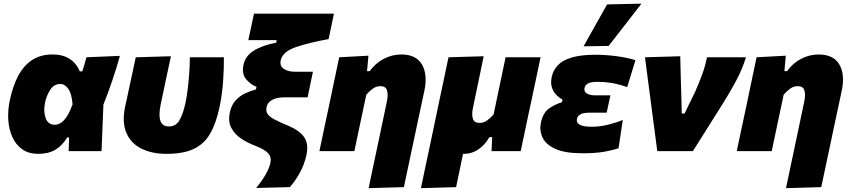

<svg xmlns="http://www.w3.org/2000/svg" viewBox="-20 -806 4537 1024"><path d="M184.5 14.5Q132.5 14.5 98.2 -10Q64 -34.5 45.5 -76Q27 -117.5 24 -168.2Q21 -219 32.5 -272Q47.5 -344.5 76 -399.5Q104.5 -454.5 149.8 -485Q195 -515.5 261 -515.5Q314.5 -515.5 351 -492.2Q387.5 -469 405.5 -425.5H419Q425.5 -445 430.8 -463.5Q436 -482 441 -500.5L619.5 -508Q601.5 -443 578 -374Q554.5 -305 531.5 -248Q529 -186 526.5 -124Q524 -62 521.5 0H346Q347 -18.5 347.5 -36.8Q348 -55 348.5 -73H338.5Q312.5 -30 275.8 -7.8Q239 14.5 184.5 14.5ZM273 -140.5Q298 -140.5 321.8 -165.2Q345.5 -190 367 -249.5Q362.5 -306.5 344.2 -332.2Q326 -358 301.5 -358Q267.5 -358 247.8 -327Q228 -296 220.5 -260Q210.5 -213 223.2 -176.8Q236 -140.5 273 -140.5Z M868.5 14.5Q788 14.5 732 -14.5Q676 -43.5 653 -99.8Q630 -156 647.5 -238Q652.5 -260 656.5 -278.8Q660.5 -297.5 664.5 -316.5Q677 -374.5 686 -416Q695 -457.5 704 -500.5L891.5 -506Q875 -428.5 861 -362.8Q847 -297 837.5 -251.5Q812 -131.5 880.5 -131.5Q919 -131.5 938.2 -166.5Q957.5 -201.5 969.5 -258.5Q977 -294.5 982 -338Q987 -381.5 989.8 -424.2Q992.5 -467 992.5 -500.5H1174Q1175 -447 1170 -374.8Q1165 -302.5 1151 -235Q1132.5 -148.5 1100.8 -93.2Q1069 -38 1013.5 -11.8Q958 14.5 868.5 14.5Z M1346 196.5Q1379.5 156 1398 122.5Q1416.5 89 1422 63.5Q1429 33 1411 12.2Q1393 -8.5 1340.5 -29Q1301.5 -43.5 1266.8 -66.5Q1232 -89.5 1213.8 -123.8Q1195.5 -158 1206 -206.5Q1214 -245.5 1236 -269.8Q1258 -294 1287 -307.8Q1316 -321.5 1345 -329L1348 -343Q1316.5 -355 1292.5 -383.8Q1268.5 -412.5 1278.5 -459.5Q1288 -506.5 1332.2 -535Q1376.5 -563.5 1453 -578.5L1455.5 -592H1304.5L1334.5 -733H1761L1732.5 -597.5Q1624.5 -578 1556.5 -554.2Q1488.5 -530.5 1477.5 -486Q1470 -455.5 1492.8 -439.5Q1515.5 -423.5 1550.5 -423.5H1649L1620.5 -287H1497.5Q1456 -287 1431.5 -273.2Q1407 -259.5 1402 -236.5Q1397 -214 1406.5 -199Q1416 -184 1443 -169.5Q1470 -155 1518.5 -135Q1576 -111 1601.8 -74.8Q1627.5 -38.5 1614 22Q1603.5 71 1578.5 116.2Q1553.5 161.5 1525.5 192Z M1946 197.5Q1957.5 143 1969.2 86.8Q1981 30.5 1994 -30Q2006.5 -89 2018.8 -147.8Q2031 -206.5 2043.5 -265.5Q2051 -300.5 2044.2 -323.5Q2037.5 -346.5 2009.5 -346.5Q1987 -346.5 1969 -333.8Q1951 -321 1933.5 -301L1913 -204Q1901.5 -149.5 1891.2 -101Q1881 -52.5 1870 0H1683.5Q1694.5 -52.5 1705 -102.5Q1715.5 -152.5 1729 -214.5L1739.5 -264.5Q1751 -320.5 1763.5 -379.2Q1776 -438 1789 -500.5L1945 -509L1937.5 -426.5H1952Q1981 -468 2025.8 -491.8Q2070.5 -515.5 2120 -515.5Q2199 -515.5 2230.2 -462.5Q2261.5 -409.5 2243.5 -323Q2233 -274 2223.8 -230.8Q2214.5 -187.5 2205.5 -145.5L2190 -72Q2174 4 2160.8 65.8Q2147.5 127.5 2134 192Z M2225 197.5Q2236 145 2247 92.2Q2258 39.5 2271.5 -22.5L2323.5 -271Q2339 -343.5 2350 -395.8Q2361 -448 2372 -500.5L2559.5 -506Q2549 -454 2538.2 -402.5Q2527.5 -351 2516 -296.5L2502.5 -231Q2495 -196 2501.8 -173.2Q2508.5 -150.5 2537.5 -150.5Q2559 -150.5 2577 -163Q2595 -175.5 2612.5 -195.5L2633.5 -296Q2645 -351 2655.2 -399.2Q2665.5 -447.5 2676.5 -500.5H2863Q2852 -446.5 2841 -395.5Q2830 -344.5 2815 -273L2798.5 -196.5Q2789.5 -153.5 2779 -103.5Q2768.5 -53.5 2757 0H2601.5Q2602.5 -18.5 2603.2 -37.2Q2604 -56 2605 -74.5H2590Q2566 -32.5 2531 -9Q2496 14.5 2455.5 14.5Q2452.5 14.5 2449.5 14.5Q2440 60 2431.2 103Q2422.5 146 2412.5 192Z M3087.5 11.5Q2992.5 11.5 2941.2 -12.2Q2890 -36 2873 -73.8Q2856 -111.5 2865 -152.5Q2876.5 -205.5 2908.2 -227.5Q2940 -249.5 2977 -261L2980 -275Q2964 -283 2948 -298.8Q2932 -314.5 2923.8 -338.5Q2915.5 -362.5 2922.5 -395.5Q2930 -431.5 2955 -458Q2980 -484.5 3029 -499.2Q3078 -514 3157 -514Q3212 -514 3270.5 -506Q3329 -498 3369 -485L3325 -341.5Q3276.5 -358 3240.2 -363.8Q3204 -369.5 3169.5 -369.5Q3131 -369.5 3116 -361Q3101 -352.5 3097.5 -336.5Q3093.5 -318 3109.5 -307.8Q3125.5 -297.5 3153.5 -297.5H3235.5L3215.5 -205H3122Q3064 -205 3057 -172Q3048.5 -130 3135 -130Q3181 -130 3226.8 -141.8Q3272.5 -153.5 3301.5 -166.5L3279 -15.5Q3249 -5 3203.2 3.2Q3157.5 11.5 3087.5 11.5ZM3092.5 -559Q3124 -615.5 3155.2 -671.2Q3186.5 -727 3218 -782.5L3401 -786.5Q3356 -728 3312 -671.5Q3268 -615 3226 -561Z M3485.5 0Q3479.5 -46 3473 -95.2Q3466.5 -144.5 3460.5 -189.5L3449 -278.5Q3441.5 -333.5 3434.2 -389.8Q3427 -446 3420 -500.5L3608 -506Q3609 -455 3610.8 -390.8Q3612.5 -326.5 3614.5 -268.5L3616 -200.5H3631L3687 -315.5Q3708 -363 3724.8 -408.5Q3741.5 -454 3750.5 -500.5H3958.5Q3939.5 -438.5 3907.5 -378.2Q3875.5 -318 3841 -263Q3798.5 -195.5 3756.8 -129Q3715 -62.5 3675.5 0Z M4172 197.5Q4183.5 143 4195.2 86.8Q4207 30.5 4220 -30Q4232.5 -89 4244.8 -147.8Q4257 -206.5 4269.5 -265.5Q4277 -300.5 4270.2 -323.5Q4263.5 -346.5 4235.5 -346.5Q4213 -346.5 4195 -333.8Q4177 -321 4159.5 -301L4139 -204Q4127.5 -149.5 4117.2 -101Q4107 -52.5 4096 0H3909.5Q3920.5 -52.5 3931 -102.5Q3941.5 -152.5 3955 -214.5L3965.5 -264.5Q3977 -320.5 3989.5 -379.2Q4002 -438 4015 -500.5L4171 -509L4163.5 -426.5H4178Q4207 -468 4251.8 -491.8Q4296.5 -515.5 4346 -515.5Q4425 -515.5 4456.2 -462.5Q4487.5 -409.5 4469.5 -323Q4459 -274 4449.8 -230.8Q4440.5 -187.5 4431.5 -145.5L4416 -72Q4400 4 4386.8 65.8Q4373.5 127.5 4360 192Z"/></svg>

Font: Commissioner ExtraBold
Style: Italic
Weight: 800
Italic angle: -12°
Designer: Kostas Bartsokas
Foundry: Kostas Bartsokas
Version: Version 1.000; ttfautohint (v1.8.3)